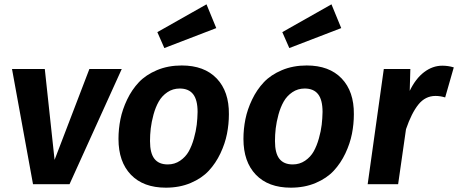

<svg xmlns="http://www.w3.org/2000/svg" viewBox="-20 -847 2107 883"><path d="M540 -529.8 299.8 0H131.8L35.2 -529.8H186L231 -111.8L391.1 -529.8Z M929.7 -827.1 974.6 -717.8 735.8 -626 703.6 -699.2ZM742.7 16.1Q639.2 16.1 582 -43.5Q524.9 -103 524.9 -208Q524.9 -253.9 533.9 -298.8Q543 -343.8 564.7 -389.2Q586.4 -434.6 618.7 -468.8Q650.9 -502.9 701.9 -524.4Q752.9 -545.9 815.9 -545.9Q919.4 -545.9 976.6 -486.1Q1033.7 -426.3 1032.7 -321.8Q1032.7 -276.4 1023.9 -231.7Q1015.1 -187 993.7 -141.6Q972.2 -96.2 940.2 -61.8Q908.2 -27.3 857.2 -5.6Q806.2 16.1 742.7 16.1ZM751.5 -90.8Q783.2 -90.8 808.3 -107.9Q833.5 -125 847.9 -150.6Q862.3 -176.3 871.8 -210.2Q881.3 -244.1 884.8 -273.4Q888.2 -302.7 888.7 -332Q888.7 -387.7 868.2 -413.8Q847.7 -439.9 806.6 -439.9Q774.9 -439.9 749.8 -422.9Q724.6 -405.8 710 -379.9Q695.3 -354 686 -320.1Q676.8 -286.1 673.3 -256.6Q669.9 -227.1 669.9 -198.2Q669.9 -142.6 690.2 -116.7Q710.4 -90.8 751.5 -90.8Z M1504.4 -827.1 1549.3 -717.8 1310.5 -626 1278.3 -699.2ZM1317.4 16.1Q1213.9 16.1 1156.7 -43.5Q1099.6 -103 1099.6 -208Q1099.6 -253.9 1108.6 -298.8Q1117.7 -343.8 1139.4 -389.2Q1161.1 -434.6 1193.4 -468.8Q1225.6 -502.9 1276.6 -524.4Q1327.6 -545.9 1390.6 -545.9Q1494.1 -545.9 1551.3 -486.1Q1608.4 -426.3 1607.4 -321.8Q1607.4 -276.4 1598.6 -231.7Q1589.8 -187 1568.4 -141.6Q1546.9 -96.2 1514.9 -61.8Q1482.9 -27.3 1431.9 -5.6Q1380.9 16.1 1317.4 16.1ZM1326.2 -90.8Q1357.9 -90.8 1383.1 -107.9Q1408.2 -125 1422.6 -150.6Q1437 -176.3 1446.5 -210.2Q1456.1 -244.1 1459.5 -273.4Q1462.9 -302.7 1463.4 -332Q1463.4 -387.7 1442.9 -413.8Q1422.4 -439.9 1381.3 -439.9Q1349.6 -439.9 1324.5 -422.9Q1299.3 -405.8 1284.7 -379.9Q1270 -354 1260.7 -320.1Q1251.5 -286.1 1248 -256.6Q1244.6 -227.1 1244.6 -198.2Q1244.6 -142.6 1264.9 -116.7Q1285.2 -90.8 1326.2 -90.8Z M2014.2 -544.9Q2041 -544.9 2066.9 -537.1L2027.3 -398.9Q2004.9 -405.8 1982.9 -405.8Q1936 -405.8 1904.3 -366.5Q1872.6 -327.1 1847.2 -252.9L1811 0H1670.9L1745.1 -529.8H1867.2L1864.3 -429.2Q1891.6 -485.8 1930.7 -515.4Q1969.7 -544.9 2014.2 -544.9Z"/></svg>

Font: FiraGO SemiBold
Style: Italic
Weight: 600
Italic angle: -8°
Designer: bBox Type GmbH
Foundry: bBox Type GmbH
Version: Version 1.001;PS 001.001;hotconv 1.0.88;makeotf.lib2.5.64775